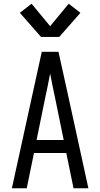

<svg xmlns="http://www.w3.org/2000/svg" viewBox="-20 -1014 540 1034"><path d="M44 0 205 -735H295L349 -490L456 0H376L337 -190H163L124 0ZM323 -260 276 -490Q269 -522 262.5 -554Q256 -586 250 -618Q244 -586 237.5 -554Q231 -522 224 -490L177 -260ZM201 -815 87 -945 150 -994 250 -873 350 -994 413 -945 299 -815Z"/></svg>

Font: Iosevka www.saffi
Style: Regular
Weight: 400
Monospace: yes
Designer: Belleve Invis
Foundry: Belleve Invis
Version: Version 22.0.2; ttfautohint (v1.8.3)